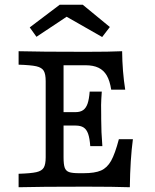

<svg xmlns="http://www.w3.org/2000/svg" viewBox="-20 -786 652 806"><path d="M171.8 -125.8V-445.2Q171.8 -475 163.7 -488.7Q155.6 -502.4 132.7 -507.7Q109.7 -512.9 58.1 -514.5V-571Q145.2 -568.5 340.3 -568.5Q441.9 -568.5 492.7 -571Q493.5 -487.1 505.6 -409.7H446.8Q441.1 -446.8 428.2 -469Q415.3 -491.1 393.5 -501.6Q371.8 -512.1 338.7 -512.1H246.8V-125.8Q246.8 -96 251.6 -82.3Q256.5 -68.5 269.8 -63.7Q283.1 -58.9 312.1 -58.9H330.6Q378.2 -58.9 404 -70.2Q429.8 -81.5 446.4 -110.9Q462.9 -140.3 479 -201.6H537.9Q526.6 -117.7 525 0Q456.5 -2.4 340.3 -2.4Q145.2 -2.4 58.1 0V-56.5Q109.7 -58.1 132.7 -63.3Q155.6 -68.5 163.7 -82.3Q171.8 -96 171.8 -125.8ZM222.6 -315.3H329.8V-258.9H222.6ZM297.6 -258.9V-315.3Q316.9 -315.3 329 -323.8Q341.1 -332.3 347.6 -350.8Q354 -369.4 356.5 -401.6H407.3Q404.8 -367.7 404.4 -344.8Q404 -321.8 404.8 -304V-287.1Q404.8 -232.3 409.7 -172.6H358.9Q356.5 -205.6 350 -224.2Q343.5 -242.7 331 -250.8Q318.5 -258.9 297.6 -258.9ZM104.8 -671 230.6 -766.1H327.4L441.1 -672.6L408.9 -630.6L230.6 -732.3H284.7L133.1 -631.5Z"/></svg>

Font: Playfair Micro SmCond SmLight
Style: Regular
Weight: 360
Width: 4
Designer: Claus Eggers Sørensen
Foundry: Claus Eggers Sørensen
Version: Version 2.100;Glyphs 3.2 (3219)